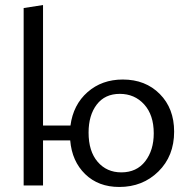

<svg xmlns="http://www.w3.org/2000/svg" viewBox="-20 -737 753 763"><path d="M468 -421Q558 -421 615 -363.5Q672 -306 672 -214Q672 -117 609.5 -55.5Q547 6 454 6Q371 6 318.5 -45Q266 -96 259 -179H151V0H74V-705L151 -717V-238H260Q271 -321 328 -371Q385 -421 468 -421ZM462 -52Q523 -52 557 -96Q591 -140 591 -207Q591 -280 553 -322Q515 -364 456 -364Q397 -364 364.5 -321.5Q332 -279 332 -210Q332 -136 368 -94Q404 -52 462 -52Z"/></svg>

Font: EauTestInfant Medium
Style: Italic
Weight: 500
Italic angle: -12°
Designer: Christian Thalmann (Catharsis Fonts)
Version: Version 0.001;PS 000.001;hotconv 1.0.88;makeotf.lib2.5.64775